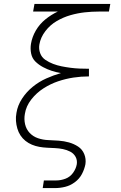

<svg xmlns="http://www.w3.org/2000/svg" viewBox="-20 -755 616 980"><path d="M198 205H261Q287 205 313 198.5Q339 192 362 175Q385 158 398 133.5Q411 109 416 83Q420 56 410 31.5Q400 7 378.5 -7Q357 -21 332 -28Q307 -35 280 -37Q253 -39 226 -40Q199 -41 174 -49.5Q149 -58 131.5 -76.5Q114 -95 108 -121Q102 -147 107 -174Q113 -213 139.5 -247Q166 -281 202 -304Q238 -327 276.5 -340Q315 -353 354.5 -359Q394 -365 434 -365V-370V-375V-378V-399V-404Q410 -404 386.5 -405Q363 -406 340 -409Q317 -412 294.5 -416.5Q272 -421 251 -429Q230 -437 211.5 -449.5Q193 -462 185 -483.5Q177 -505 181 -528Q187 -564 211.5 -596Q236 -628 269.5 -647.5Q303 -667 339.5 -677.5Q376 -688 412.5 -692Q449 -696 485 -696H536L543 -735H156L149 -696H275Q241 -680 211.5 -656Q182 -632 163 -599.5Q144 -567 138 -531Q134 -506 139 -481.5Q144 -457 161 -440.5Q178 -424 199.5 -412.5Q221 -401 244 -393.5Q267 -386 291 -382Q253 -371 216 -354.5Q179 -338 147 -312Q115 -286 92.5 -251.5Q70 -217 64 -179Q60 -158 61.5 -138Q63 -118 68.5 -99Q74 -80 84.5 -64Q95 -48 110 -36Q125 -24 143 -16.5Q161 -9 180.5 -5.5Q200 -2 220.5 -1Q241 0 261.5 1Q282 2 301.5 6Q321 10 338.5 19Q356 28 365.5 45Q375 62 372 83Q368 106 353 127Q338 148 314.5 157Q291 166 267 166H204Z"/></svg>

Font: Iosevka Sparkle XLtObl
Style: Regular
Weight: 200
Italic angle: -9°
Designer: Belleve Invis
Foundry: Belleve Invis
Version: Version 4.5.0; ttfautohint (v1.8.3)